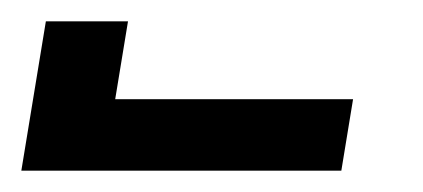

<svg xmlns="http://www.w3.org/2000/svg" viewBox="-377 -760 397 180"><path d="M-357 -600 -334 -740H-257L-269 -667H-46L-57 -600Z"/></svg>

Font: Iosevka Term Curly SmBd Obl
Style: Regular
Weight: 600
Italic angle: -9°
Designer: Belleve Invis
Foundry: Belleve Invis
Version: Version 32.3.0